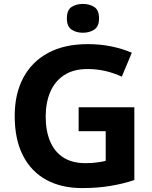

<svg xmlns="http://www.w3.org/2000/svg" viewBox="-20 -949 775 979"><path d="M381 -402H665V-31Q609 -12 542.5 -1Q476 10 399 10Q293 10 216 -32Q139 -74 97 -156Q55 -238 55 -358Q55 -470 98.5 -552Q142 -634 225 -679Q308 -724 428 -724Q492 -724 549.5 -712Q607 -700 652 -680L601 -558Q563 -576 519 -586.5Q475 -597 427 -597Q354 -597 306.5 -565.5Q259 -534 236 -479.5Q213 -425 213 -355Q213 -282 235.5 -228.5Q258 -175 303 -146Q348 -117 417 -117Q445 -117 473 -120.5Q501 -124 519 -129V-280H381ZM403 -929Q436 -929 460.5 -913.5Q485 -898 485 -855Q485 -814 460.5 -798Q436 -782 403 -782Q369 -782 345 -798Q321 -814 321 -855Q321 -898 345 -913.5Q369 -929 403 -929Z"/></svg>

Font: Noto Sans Lao UI
Style: Regular
Weight: 400
Designer: Monotype Design Team
Foundry: Monotype Imaging Inc.
Version: Version 2.000